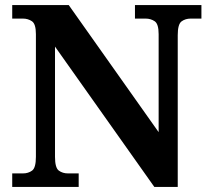

<svg xmlns="http://www.w3.org/2000/svg" viewBox="-20 -734 828 754"><path d="M28 0V-53H70Q91 -53 106 -64Q121 -75 121 -118V-600Q121 -640 105.5 -650.5Q90 -661 70 -661H28V-714H250L603 -215V-600Q603 -640 587.5 -650.5Q572 -661 552 -661H510V-714H771V-661H729Q708 -661 693 -650Q678 -639 678 -596V0H586L196 -551V-118Q196 -75 211 -64Q226 -53 247 -53H289V0Z"/></svg>

Font: Noto Serif Khojki
Style: Bold
Weight: 700
Version: Version 2.003